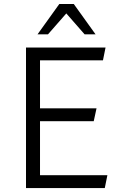

<svg xmlns="http://www.w3.org/2000/svg" viewBox="-20 -957 631 977"><path d="M112.3 0V-715.3H517.1L503.9 -649.9H183.6V-405.8H471.2L457 -340.3H183.6V-65.4H526.4L513.2 0ZM170.9 -782.2 281.7 -936.5H355.5L466.3 -782.2H410.6L317.4 -888.7L224.1 -782.2Z"/></svg>

Font: Proza Libre
Style: Light
Weight: 300
Designer: Jasper de Waard
Foundry: Jasper de Waard
Version: Version 1.000; ttfautohint (v1.4.1.8-43bc)